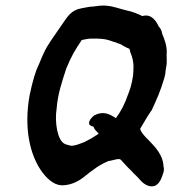

<svg xmlns="http://www.w3.org/2000/svg" viewBox="-20 -685 612 681"><path d="M85 -347C64 -230 86 -134 130 -74C153 -44 178 -25 207 -28C233 -30 255 -40 276 -56C288 -65 298 -74 310 -82C324 -93 341 -104 365 -114C374 -114 402 -125 407 -119H408C416 -110 433 -91 446 -79C457 -66 463 -63 475 -49C488 -33 504 -24 518 -24C545 -24 553 -54 559 -71C562 -80 562 -87 560 -95C558 -136 530 -164 508 -187C493 -202 481 -214 477 -228C490 -249 502 -272 517 -293H518V-294C536 -333 549 -361 563 -409C565 -417 567 -424 567 -432C568 -440 570 -450 571 -457C572 -468 571 -479 571 -490C574 -521 563 -546 555 -566C554 -575 550 -584 543 -591C535 -608 518 -638 485 -628C469 -636 449 -644 429 -648C406 -653 384 -663 355 -665C350 -665 347 -666 339 -665C333 -665 328 -664 321 -663C320 -663 317 -663 313 -662C302 -662 285 -659 271 -656C233 -650 220 -627 202 -601C184 -574 163 -546 146 -518C135 -498 127 -479 116 -452C107 -435 95 -396 85 -347ZM181 -301C185 -353 200 -395 215 -442C234 -488 247 -509 270 -543C279 -545 293 -548 301 -548H326C350 -547 358 -546 385 -536H386C394 -534 397 -531 406 -529C412 -526 427 -516 439 -512C440 -510 441 -504 442 -501V-500C452 -478 455 -455 453 -432C452 -426 453 -422 452 -417C447 -384 441 -367 433 -347C423 -317 408 -288 391 -266C376 -275 352 -294 317 -277H316C305 -269 295 -258 296 -246V-245C299 -241 302 -238 311 -236C313 -234 313 -230 318 -224L330 -211C328 -210 324 -207 323 -206C308 -196 295 -189 279 -181C264 -176 250 -168 232 -168C231 -168 208 -174 209 -175C184 -187 173 -251 181 -301Z"/></svg>

Font: Vapor
Style: SbdObl
Weight: 600
Foundry: Cannot Into Space Fonts
Version: Version 0.179